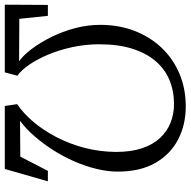

<svg xmlns="http://www.w3.org/2000/svg" viewBox="-21 -777 794 800"><g transform="rotate(90 376.0 -377.0)"><path d="M-4.5 0 -3.5 -179.5H42L54.5 -60.5L231 -59.5Q206 -77.5 179.5 -112.8Q153 -148 130 -194.5Q107 -241 93.2 -293Q79.5 -345 79.5 -397.5Q79.5 -475.5 104.8 -540.8Q130 -606 175.5 -653.8Q221 -701.5 283.2 -727.8Q345.5 -754 419.5 -754Q496 -754 557.5 -722Q619 -690 655 -627Q691 -564 691 -470.5Q691 -428.5 679.8 -382.2Q668.5 -336 648.8 -290.5Q629 -245 602 -202.5Q575 -160 544 -124.2Q513 -88.5 479.5 -63.5L628.5 -64.5L688 -179.5H731.5L680 0H417.5L410 -51.5Q448 -77 483.2 -118.5Q518.5 -160 547 -214.5Q575.5 -269 592 -332.2Q608.5 -395.5 609 -463.5Q609 -527 593.5 -572.5Q578 -618 550.5 -647.2Q523 -676.5 487 -690.8Q451 -705 409.5 -705Q354.5 -705 308.8 -685.8Q263 -666.5 230 -627.5Q197 -588.5 178.8 -530.5Q160.5 -472.5 160.5 -394Q160.5 -336.5 172.2 -282Q184 -227.5 203.2 -181.5Q222.5 -135.5 245.5 -102Q268.5 -68.5 291.5 -52.5L277.5 0Z"/></g></svg>

Font: Merriweather 24pt Light
Style: Italic
Weight: 300
Italic angle: -7.8°
Version: Version 2.101